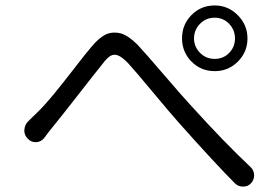

<svg xmlns="http://www.w3.org/2000/svg" viewBox="-20 -730 1020 705"><path d="M692.4 -588.9Q692.4 -558.6 714.4 -536.1Q736.3 -513.7 768.1 -513.7Q799.8 -513.7 821.3 -535.6Q842.8 -557.6 842.8 -588.9Q842.8 -620.1 821.3 -642.6Q799.8 -665 768.1 -665Q736.3 -665 714.4 -642.6Q692.4 -620.1 692.4 -588.9ZM768.6 -710Q817.4 -710 853 -674.3Q888.7 -638.7 888.7 -588.9Q888.7 -539.1 853.5 -503.9Q818.4 -468.8 768.6 -468.8Q717.8 -468.8 683.1 -503.9Q648.4 -539.1 648.4 -589.4Q648.4 -639.6 683.1 -674.8Q717.8 -710 768.6 -710ZM142.6 -223.6Q130.9 -209 113.3 -208Q111.3 -208 110.4 -208Q93.8 -208 82 -220.7Q69.3 -233.4 69.3 -250Q69.3 -270.5 84 -285.2Q94.7 -294.9 118.2 -318.4Q142.6 -341.8 176.8 -383.3Q210.9 -424.8 253.9 -480.5Q296.9 -536.1 314.5 -556.6Q342.8 -590.8 368.2 -603.5Q383.8 -610.4 400.4 -610.4Q412.1 -610.4 423.8 -607.4Q452.1 -598.6 484.4 -566.4Q513.7 -535.2 583.5 -453.6Q653.3 -372.1 683.6 -339.8Q804.7 -206.1 899.4 -117.2Q913.1 -104.5 913.1 -85.9Q913.1 -70.3 902.3 -57.6Q890.6 -44.9 873 -44.9Q872.1 -44.9 872.1 -44.9Q855.5 -44.9 843.8 -55.7Q771.5 -127.9 636.7 -279.3Q605.5 -314.5 540 -393.1Q474.6 -471.7 451.2 -497.1Q428.7 -520.5 413.6 -526.4Q398.4 -532.2 385.7 -524.9Q373 -517.6 355.5 -494.1Q334 -467.8 266.6 -381.3Q199.2 -294.9 171.9 -261.7Q160.2 -248 142.6 -223.6Z"/></svg>

Font: Gen Jyuu Gothic P Normal
Style: Regular
Weight: 300
Designer: [Source Han Sans]
Ryoko NISHIZUKA  (kana & ideographs); Paul D. Hunt (Latin, Greek & Cyrillic); Wenlong ZHANG  (bopomofo
Version: Version 1.002.20150607